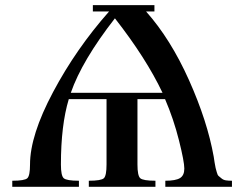

<svg xmlns="http://www.w3.org/2000/svg" viewBox="-20 -720 945 740"><path d="M422.9 -649.4C502.9 -547.2 564.1 -451.5 606.4 -362.3H252.9C281.6 -445 338.2 -540.7 422.9 -649.4ZM690.4 -70.3C690.4 -52.7 684.9 -40.5 673.8 -33.7C662.8 -26.9 643.9 -23.4 617.2 -23.4V0H874V-23.4C864.9 -23.4 857.1 -23.9 850.6 -24.9C844.1 -25.9 838.6 -28.3 834 -32.2C829.4 -36.1 825.7 -39.2 822.8 -41.5C819.8 -43.8 817.4 -48.8 815.4 -56.6C813.5 -64.5 812 -69.8 811 -72.8C810.1 -75.7 808.8 -82.7 807.1 -93.8C805.5 -104.8 804.4 -112.3 803.7 -116.2C787.4 -207.4 755.7 -305.7 708.5 -411.1C661.3 -516.6 606.1 -604.8 543 -675.8H575.2V-700.2H337.9V-675.8H400.4C315.8 -580.1 243.8 -476.6 184.6 -365.2C125.3 -253.9 95.7 -160.8 95.7 -85.9C95.7 -57.3 92.3 -39.7 85.4 -33.2C78.6 -26.7 59.2 -23.4 27.3 -23.4V0H284.2V-23.4C252.3 -23.4 232.7 -26.7 225.6 -33.2C218.4 -39.7 214.8 -57.3 214.8 -85.9C214.8 -186.8 224.9 -270.8 245.1 -337.9H390.6V-85.9C390.6 -57.3 387.2 -39.7 380.4 -33.2C373.5 -26.7 354.2 -23.4 322.3 -23.4V0H579.1V-23.4C547.2 -23.4 527.7 -26.7 520.5 -33.2C513.3 -39.7 509.8 -57.3 509.8 -85.9V-337.9H616.2C638.3 -286.5 656.2 -233.4 669.9 -178.7C683.6 -124 690.4 -87.9 690.4 -70.3Z"/></svg>

Font: TriodPostnaja
Style: Medium
Weight: 500
Version: 20110805; ttfautohint (v0.96) -l 8 -r 50 -G 200 -x 14 -w "G"